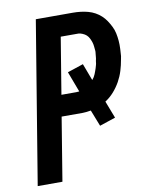

<svg xmlns="http://www.w3.org/2000/svg" viewBox="-83 -796 666 857"><g transform="rotate(-10 250.0 -367.5)"><path d="M18 0 139 -735H306Q324 -735 341.5 -733Q359 -731 375.5 -726.5Q392 -722 406.5 -714Q421 -706 433 -695Q445 -684 454 -670.5Q463 -657 470.5 -642Q478 -627 481.5 -610.5Q485 -594 486.5 -576.5Q488 -559 487 -538.5Q486 -518 485 -507L482 -491Q478 -467 470.5 -442.5Q463 -418 450.5 -395.5Q438 -373 420.5 -353Q403 -333 381 -319L411 -241L339 -217L310 -291Q298 -289 288.5 -288Q279 -287 273 -287H177L130 0ZM193 -383H260Q264 -383 267.5 -383.5Q271 -384 274 -384L239 -477L311 -501L340 -424Q345 -430 348.5 -435.5Q352 -441 354.5 -447.5Q357 -454 359.5 -460.5Q362 -467 364 -473.5Q366 -480 368 -487.5Q370 -495 370 -499L371 -506Q372 -511 373 -515.5Q374 -520 374 -525Q374 -530 375 -535.5Q376 -541 376 -545V-550Q375 -560 374 -570.5Q373 -581 370 -590Q367 -599 362.5 -608Q358 -617 351 -623.5Q344 -630 333 -634.5Q322 -639 315 -639H235Z"/></g></svg>

Font: Iosevka Custom
Style: Bold Italic
Weight: 700
Italic angle: -9°
Designer: Belleve Invis
Foundry: Belleve Invis
Version: Version 30.3.1; ttfautohint (v1.8.3)